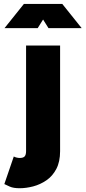

<svg xmlns="http://www.w3.org/2000/svg" viewBox="-20 -743 442 992"><path d="M51.3 65.4Q56.2 68.8 65.4 71Q74.7 73.2 81.5 73.2Q100.6 73.2 107.7 64.7Q114.7 56.2 114.7 38.1V-507.8H290.5V38.1Q290.5 92.8 271 129.9Q251.5 167 219.7 188.7Q188 210.4 151.6 220Q115.2 229.5 81.5 229.5Q49.3 229.5 30.8 221.2Q12.2 212.9 2.4 208ZM174.8 -597.7H3.4L103.5 -722.7H301.8L401.9 -597.7H230.5L202.6 -642.1Z"/></svg>

Font: Giphurs Black
Style: Regular
Weight: 900
Version: Version 0.920; ttfautohint (v1.8.4.7-5d5b)